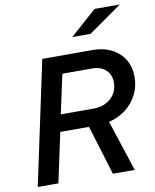

<svg xmlns="http://www.w3.org/2000/svg" viewBox="-98 -998 864 1072"><g transform="rotate(-10 333.5 -462.0)"><path d="M28 0 177 -700H460Q554 -700 610.5 -648.5Q667 -597 667 -511Q667 -457 643.5 -411Q620 -365 578.5 -333.5Q537 -302 483 -289L578 0H454L368 -281H205L145 0ZM225 -377H412Q471 -377 509.5 -412Q548 -447 548 -502Q548 -546 519 -572.5Q490 -599 441 -599H273ZM363 -791 513 -924H656L467 -791Z"/></g></svg>

Font: Red Hat Text Medium
Style: Italic
Weight: 500
Italic angle: -12°
Designer: Pentagram, MCKL
Foundry: Pentagram, MCKL
Version: Version 1.023; ttfautohint (v1.8.3)